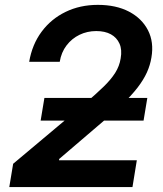

<svg xmlns="http://www.w3.org/2000/svg" viewBox="-20 -757 659 777"><path d="M17.6 0 33.2 -94.2 327.1 -340.8Q369.1 -377 398.9 -405.8Q428.7 -434.6 446 -461.9Q463.4 -489.3 468.3 -520.5Q474.6 -555.7 463.6 -580.3Q452.6 -605 428.7 -618.2Q404.8 -631.3 369.6 -631.3Q333 -631.3 301.8 -616.2Q270.5 -601.1 249.3 -573.2Q228 -545.4 221.7 -506.8H98.1Q109.9 -576.7 148.2 -628.4Q186.5 -680.2 245.1 -708.7Q303.7 -737.3 376 -737.3Q449.7 -737.3 502 -710Q554.2 -682.6 578.9 -634.5Q603.5 -586.4 592.8 -524.4Q587.9 -493.7 574.5 -463.9Q561 -434.1 536.4 -402.1Q511.7 -370.1 471.7 -331.8Q431.6 -293.5 372.6 -244.6L219.7 -113.8L218.8 -108.4H533.7L516.1 0ZM144.5 -269 159.7 -360.8H576.2L561 -269Z"/></svg>

Font: Inter 16pt SemiBold
Style: Italic
Weight: 600
Italic angle: -9.3988°
Version: Version 4.001;git-66647c0bb